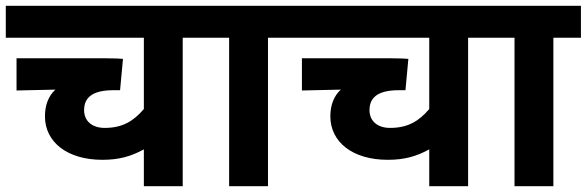

<svg xmlns="http://www.w3.org/2000/svg" viewBox="-20 -642 2023 662"><path d="M705 -512V-622H0V-512H476V-266C440 -224 402 -201 341 -201C296 -201 270 -226 270 -262C270 -304 296 -331 372 -331H394L404 -439C398 -440 371 -441 346 -441H37V-330L171 -333C147 -311 135 -279 135 -241C135 -152 212 -91 333 -91C391 -91 432 -103 476 -127V0H610V-512Z M904 -512H999V-622H690V-512H770V0H904Z M1689 -512V-622H984V-512H1460V-266C1424 -224 1386 -201 1325 -201C1280 -201 1254 -226 1254 -262C1254 -304 1280 -331 1356 -331H1378L1388 -439C1382 -440 1355 -441 1330 -441H1021V-330L1155 -333C1131 -311 1119 -279 1119 -241C1119 -152 1196 -91 1317 -91C1375 -91 1416 -103 1460 -127V0H1594V-512Z M1888 -512H1983V-622H1674V-512H1754V0H1888Z"/></svg>

Font: Noto Sans
Style: Bold Italic
Weight: 700
Italic angle: -12°
Designer: Monotype Design Team
Foundry: Monotype Imaging Inc.
Version: Version 2.013